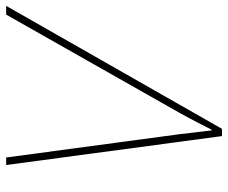

<svg xmlns="http://www.w3.org/2000/svg" viewBox="-130 -676 756 637"><g transform="rotate(90 248.5 -358.0)"><path d="M-50 0 358 -716H382L478 0H453L376 -573Q373 -598 369.5 -628.5Q366 -659 363 -682H361Q350 -660 335.5 -632Q321 -604 302 -570L-21 0Z"/></g></svg>

Font: Noto Sans Thin
Style: Italic
Weight: 100
Italic angle: -12°
Designer: Monotype Design Team
Foundry: Monotype Imaging Inc.
Version: Version 2.013; ttfautohint (v1.8.4.7-5d5b)